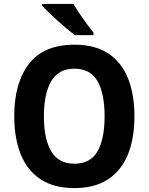

<svg xmlns="http://www.w3.org/2000/svg" viewBox="-20 -954 762 984"><path d="M669 -358Q669 -246 636 -163.5Q603 -81 534.5 -35.5Q466 10 361 10Q256 10 187.5 -35.5Q119 -81 86 -164Q53 -247 53 -359Q53 -530 129 -627.5Q205 -725 362 -725Q467 -725 535 -680Q603 -635 636 -552.5Q669 -470 669 -358ZM205 -358Q205 -242 242.5 -178.5Q280 -115 361 -115Q443 -115 479.5 -178Q516 -241 516 -358Q516 -475 479.5 -538.5Q443 -602 362 -602Q280 -602 242.5 -538Q205 -474 205 -358ZM356 -934Q369 -912 387.5 -884.5Q406 -857 425.5 -830.5Q445 -804 459 -787V-774H363Q346 -787 322.5 -806.5Q299 -826 275 -848Q251 -870 230 -890Q209 -910 196 -924V-934Z"/></svg>

Font: Noto Sans Ethiopic SemiCondensed
Style: Bold
Weight: 700
Width: 4
Designer: Monotype Design Team
Foundry: Monotype Imaging Inc.
Version: Version 2.102; ttfautohint (v1.8.4.7-5d5b)